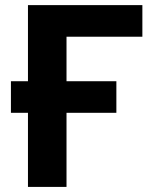

<svg xmlns="http://www.w3.org/2000/svg" viewBox="-20 -734 599 754"><path d="M539.1 -713.9V-589.8H241.2V-415H437V-291H241.2V0H89.8V-291H22.9V-415H89.8V-713.9Z"/></svg>

Font: OpenSans-Bold
Style: Bold
Weight: 700
Foundry: Ascender Corporation
Version: Version 1.10